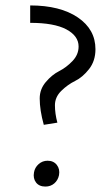

<svg xmlns="http://www.w3.org/2000/svg" viewBox="-20 -681 405 706"><path d="M91 -597V-661Q201 -661 266 -617Q331 -573 331 -500Q331 -457 307.5 -427Q284 -397 256.5 -383.5Q229 -370 205.5 -347Q182 -324 182 -294Q182 -263 191 -230L141 -222Q126 -276 126 -319Q126 -353 148.5 -379.5Q171 -406 197.5 -419.5Q224 -433 246.5 -456.5Q269 -480 269 -510Q269 -549 224 -573Q179 -597 91 -597ZM147 5Q124 5 112.5 -10Q101 -25 105 -47Q108 -65 122 -77.5Q136 -90 155 -90Q177 -90 189 -74.5Q201 -59 197 -37Q193 -18 179.5 -6.5Q166 5 147 5Z"/></svg>

Font: EauTestInfant
Style: Italic
Weight: 400
Italic angle: -12°
Designer: Christian Thalmann (Catharsis Fonts)
Version: Version 0.001;PS 000.001;hotconv 1.0.88;makeotf.lib2.5.64775